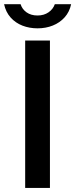

<svg xmlns="http://www.w3.org/2000/svg" viewBox="-36 -922 369 942"><path d="M87.5 -723H209V0H87.5ZM313 -901.5Q305 -863.5 281.2 -837Q257.5 -810.5 223.2 -796.8Q189 -783 148 -783Q108.5 -783 74.2 -796.2Q40 -809.5 16.2 -836Q-7.5 -862.5 -16 -901.5H65Q72.5 -877 94.2 -861.5Q116 -846 148 -846Q179.5 -846 202 -861.5Q224.5 -877 233 -901.5Z"/></svg>

Font: Public Sans SemiBold
Style: Regular
Weight: 600
Designer: The Public Sans Project Authors: Dan O. Williams and USWDS (Libre Franklin designed by Pablo Impallari and Rodrigo Fuenz
Version: Version 1.007